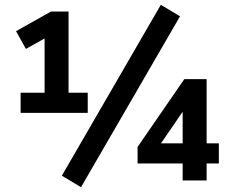

<svg xmlns="http://www.w3.org/2000/svg" viewBox="-20 -753 951 801"><path d="M66 -282V-366H166V-616H208L88 -549L47 -623L193 -705H266V-366H346V-282ZM318 28 238 -20 651 -733 731 -685ZM742 0V-71H554V-140L749 -423H842V-155H893V-71H842V0ZM742 -155V-322H766L638 -135V-155Z"/></svg>

Font: Nunito Sans 12pt ExtraLight
Style: Regular
Weight: 200
Designer: Vernon Adams
Foundry: Vernon Adams
Version: Version 3.101;gftools[0.9.27]